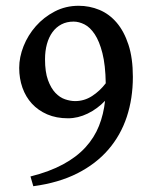

<svg xmlns="http://www.w3.org/2000/svg" viewBox="-20 -623 521 664"><path d="M239.7 -273.4Q271.5 -273.4 298.3 -290.8Q325.2 -308.1 345.7 -335Q344.7 -397.9 334.2 -439.2Q323.7 -480.5 307.6 -504.6Q291.5 -528.8 272.2 -538.6Q252.9 -548.3 234.4 -548.3Q210.9 -548.3 192.6 -538.8Q174.3 -529.3 161.6 -512Q148.9 -494.6 142.3 -470.7Q135.7 -446.8 135.7 -418Q135.7 -374 146 -345.9Q156.2 -317.9 171.6 -301.8Q187 -285.6 205.3 -279.5Q223.6 -273.4 239.7 -273.4ZM439.5 -356.9Q439.5 -282.7 418.5 -219Q397.5 -155.3 354.7 -105.7Q312 -56.2 247.3 -23.4Q182.6 9.3 95.2 21L85.4 -12.7Q151.4 -29.3 198.2 -54.7Q245.1 -80.1 275.6 -113.5Q306.2 -147 322.3 -187.5Q338.4 -228 343.3 -274.4Q316.9 -246.6 283.2 -230.2Q249.5 -213.9 215.3 -213.9Q174.8 -213.9 143.3 -227.5Q111.8 -241.2 90.3 -264.6Q68.8 -288.1 57.6 -319.8Q46.4 -351.6 46.4 -388.2Q46.4 -425.3 61.5 -463.4Q76.7 -501.5 104 -532.5Q131.3 -563.5 169.2 -583.3Q207 -603 252 -603Q289.6 -603 323.7 -588.9Q357.9 -574.7 383.5 -544.7Q409.2 -514.6 424.3 -468.3Q439.5 -421.9 439.5 -356.9Z"/></svg>

Font: Gentium Book Basic
Style: Regular
Weight: 400
Designer: J. Victor Gaultney and Annie Olsen
Foundry: SIL International
Version: Version 1.102; 2013; Maintenance release